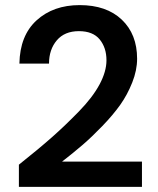

<svg xmlns="http://www.w3.org/2000/svg" viewBox="-20 -732 617 752"><path d="M54 -87Q132 -149 184 -195Q236 -241 289.5 -296Q343 -351 370 -401.5Q397 -452 397 -496Q397 -545 370.5 -577.5Q344 -610 289 -610Q233 -610 202.5 -574Q172 -538 172 -483H56Q58 -593 123.5 -652.5Q189 -712 292 -712Q397 -712 457 -655Q517 -598 517 -502Q517 -457 498 -409Q479 -361 451 -321.5Q423 -282 381 -238.5Q339 -195 303.5 -164.5Q268 -134 223 -99H536V0H54Z"/></svg>

Font: AWOL-DM SemiBold
Style: Regular
Weight: 600
Designer: Colophon Foundry, Jonny Pinhorn, Mikhail Sharanda
Foundry: Colophon Foundry
Version: Version 1.000;Glyphs 3.2.3 (3260)